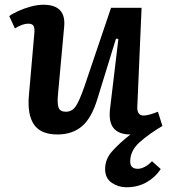

<svg xmlns="http://www.w3.org/2000/svg" viewBox="-20 -555 719 811"><path d="M19 -487Q34 -498 58.5 -509Q83 -520 111 -527.5Q139 -535 163 -535Q260 -535 251 -442L225 -157Q221 -118 227.5 -100.5Q234 -83 258 -83Q283 -83 298.5 -104Q314 -125 336 -188L449 -522H578L560 -105Q558 -67 587 -67Q607 -67 647 -83L666 -23Q610 10 570 45.5Q530 81 530 127Q530 158 562 158Q576 158 592 149.5Q608 141 622 126L659 159Q635 195 598 215.5Q561 236 514 236Q480 236 452 217Q424 198 424 159Q424 117 454.5 83Q485 49 531 13Q482 13 460 -13.5Q438 -40 445 -97L480 -390L470 -392L392 -139Q367 -56 326 -21.5Q285 13 223 13Q152 13 123.5 -29Q95 -71 102 -151L125 -414Q127 -437 121.5 -446Q116 -455 99 -455Q75 -455 43 -435Z"/></svg>

Font: Literata 7pt SemiBold
Style: Italic
Weight: 600
Italic angle: -2°
Designer: Latin by Veronika Burian and Jose Scaglione. Greek by Irene Vlachou. Cyrillic by Vera Evstafieva
Foundry: TypeTogether
Version: Version 3.002